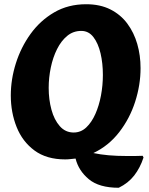

<svg xmlns="http://www.w3.org/2000/svg" viewBox="-20 -746 705 907"><path d="M541 141Q448 141 399.5 100.5Q351 60 337 3Q325 4 313 5.5Q301 7 288 7Q200 7 143 -35Q86 -77 58.5 -146Q31 -215 31 -295Q31 -371 55 -447Q79 -523 124.5 -586Q170 -649 236 -687.5Q302 -726 387 -726Q453 -726 501.5 -701.5Q550 -677 581.5 -634.5Q613 -592 628.5 -538Q644 -484 644 -424Q644 -345 618.5 -265.5Q593 -186 543 -121.5Q493 -57 421 -23Q454 -16 493 -12.5Q532 -9 581 -9Q598 -9 616.5 -9Q635 -9 654 -10L658 -2Q642 47 614 83Q586 119 541 141ZM328 -120Q362 -120 387.5 -144Q413 -168 430.5 -207.5Q448 -247 457 -295Q466 -343 466 -392Q466 -447 455 -494Q444 -541 421.5 -570.5Q399 -600 364 -600Q326 -600 297.5 -576.5Q269 -553 249.5 -514Q230 -475 220 -427Q210 -379 210 -331Q210 -276 223 -228Q236 -180 262.5 -150Q289 -120 328 -120Z"/></svg>

Font: Agbalumo
Style: Regular
Weight: 400
Designer: Raphael Alegbeleye
Foundry: Sorkin Type Co.
Version: Version 1.000; ttfautohint (v1.8.4)